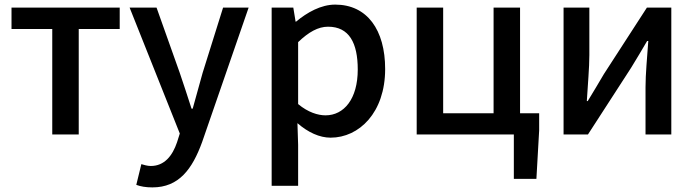

<svg xmlns="http://www.w3.org/2000/svg" viewBox="-20 -584 3023 834"><path d="M207 0H322V-458H500V-551H30V-458H207Z M642 230C757 230 815 151 858 33L1060 -551H949L860 -267C846 -217 831 -163 817 -112H812C795 -164 778 -218 761 -267L660 -551H543L761 -4L749 34C729 93 694 137 635 137C620 137 604 132 594 129L572 219C591 226 613 230 642 230Z M1160 223H1275V45L1272 -49C1318 -9 1368 14 1416 14C1540 14 1653 -95 1653 -284C1653 -454 1575 -564 1436 -564C1374 -564 1314 -530 1266 -490H1264L1254 -551H1160ZM1394 -83C1361 -83 1318 -96 1275 -132V-401C1321 -445 1362 -468 1405 -468C1497 -468 1534 -397 1534 -282C1534 -154 1474 -83 1394 -83Z M2212 193H2310L2322 -18V-92H2239V-551H2124V-92H1905V-551H1790V0H2212Z M2428 0H2534L2721 -289C2741 -321 2771 -372 2791 -406H2796C2791 -335 2784 -262 2784 -205V0H2896V-551H2790L2603 -262C2584 -229 2553 -178 2533 -145H2529C2533 -215 2540 -288 2540 -345V-551H2428Z"/></svg>

Font: Noto Sans TC Medium
Style: Regular
Weight: 500
Designer: Ryoko NISHIZUKA 西塚涼子 (kana, bopomofo & ideographs); Paul D. Hunt (Latin, Greek & Cyrillic); Sandoll Communications 산돌커뮤니
Foundry: Adobe
Version: Version 2.004;hotconv 1.0.118;makeotfexe 2.5.65603